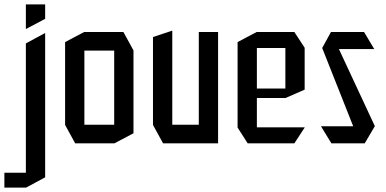

<svg xmlns="http://www.w3.org/2000/svg" viewBox="-70 -654 1761 876"><path d="M48 202V-456L135 -503H136V155L49 202ZM-50 202V134H48V202ZM48 -522V-634H136V-568L49 -522Z M315 -423V-508H493L539 -424V-423ZM273 0 227 -84V-85H451V0ZM227 -85V-462L314 -508H315V-85ZM451 0V-423H539V-46L452 0Z M837 0V-508H925V0H838ZM674 0 628 -84V-85H837V0ZM628 -85V-485L715 -514H716V-85Z M1060 0 1014 -72V-73H1320V-72L1273 0ZM1014 -73V-462L1101 -508H1102V-73ZM1102 -207V-250H1232V-207ZM1102 -435V-508H1273L1320 -436V-435ZM1232 -207V-435H1320V-245L1233 -207Z M1449 -430 1440 -508H1591L1637 -431V-430ZM1549 -59 1400 -435 1440 -508 1640 -79V-78ZM1442 0 1395 -77V-78H1640L1594 0Z"/></svg>

Font: Foldit
Style: Regular
Weight: 400
Version: Version 1.003